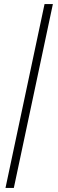

<svg xmlns="http://www.w3.org/2000/svg" viewBox="-20 -720 285 944"><path d="M7 204 199 -700H240L48 204Z"/></svg>

Font: Red Hat Display VF
Style: Italic
Weight: 300
Italic angle: -12°
Designer: Pentagram, MCKL
Foundry: Pentagram, MCKL
Version: Version 1.023